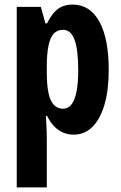

<svg xmlns="http://www.w3.org/2000/svg" viewBox="-20 -577 528 837"><path d="M297 -557Q372 -557 413 -483Q454 -409 454 -272Q454 -184 435.5 -121Q417 -58 383 -24Q349 10 301 10Q277 10 255.5 1Q234 -8 216.5 -26Q199 -44 185 -72H180Q182 -41 183 -17.5Q184 6 184 21V240H53V-547H158L178 -475H185Q201 -507 218 -525Q235 -543 254.5 -550Q274 -557 297 -557ZM255 -447Q230 -447 214.5 -430.5Q199 -414 191.5 -378.5Q184 -343 184 -287V-260Q184 -206 191.5 -171Q199 -136 215 -119.5Q231 -103 255 -103Q277 -103 291.5 -121.5Q306 -140 313.5 -177.5Q321 -215 321 -271Q321 -360 305 -403.5Q289 -447 255 -447Z"/></svg>

Font: Noto Sans Display ExtraCondensed
Style: Regular
Weight: 400
Width: 2
Version: Version 2.003